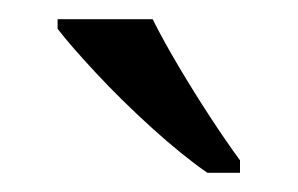

<svg xmlns="http://www.w3.org/2000/svg" viewBox="-20 -786 310 200"><path d="M196 -606Q170 -624 138.5 -652.5Q107 -681 80 -710Q53 -739 40 -756V-766H139Q150 -744 166 -717Q182 -690 199 -664Q216 -638 230 -619V-606Z"/></svg>

Font: Noto Serif Hentaigana
Style: Regular
Weight: 400
Designer: Kazuhiro Yamada
Foundry: nipponia
Version: Version 1.000; ttfautohint (v1.8.4.7-5d5b)